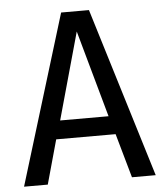

<svg xmlns="http://www.w3.org/2000/svg" viewBox="-52 -776 707 822"><g transform="rotate(-5 301.0 -364.5)"><path d="M241.2 -729H360.8L584 0H481.9L428.2 -189.9H172.9L120.1 0H18.1ZM404.8 -269 300.8 -642.1 196.8 -269Z"/></g></svg>

Font: Hack
Style: Regular
Weight: 400
Monospace: yes
Designer: Christopher Simpkins
Foundry: Christopher Simpkins
Version: Version 2.019; ttfautohint (v1.4.1) -l 4 -r 80 -G 350 -x 0 -